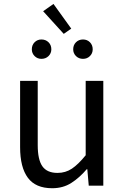

<svg xmlns="http://www.w3.org/2000/svg" viewBox="-20 -963 647 996"><path d="M250.7 13.4Q164.6 13.4 124.5 -40.9Q84.3 -95.1 84.3 -199.3V-543.4H175.7V-210.3Q175.7 -134.6 199.9 -100.3Q224.2 -66 278.3 -66Q319.9 -66 353 -88.1Q386 -110.1 424.5 -157.6V-543.4H515.9V0H440.4L432.9 -85.3H430.1Q392.1 -40.9 349.5 -13.7Q306.9 13.4 250.7 13.4ZM194.9 -657.7Q173.9 -657.7 159.5 -672.1Q145.1 -686.5 145.1 -707.1Q145.1 -729.4 159.5 -743.8Q173.9 -758.2 194.9 -758.2Q217.1 -758.2 231.7 -743.8Q246.3 -729.4 246.3 -707.1Q246.3 -686.5 231.7 -672.1Q217.1 -657.7 194.9 -657.7ZM310.7 -787.3 203.8 -904.8 257.4 -942.6 349.6 -814.5ZM410.5 -657.7Q388.8 -657.7 374.2 -672.1Q359.7 -686.5 359.7 -707.1Q359.7 -729.4 374.2 -743.8Q388.8 -758.2 410.5 -758.2Q432.1 -758.2 446.5 -743.8Q460.9 -729.4 460.9 -707.1Q460.9 -686.5 446.5 -672.1Q432.1 -657.7 410.5 -657.7Z"/></svg>

Font: Noto Sans HK Thin
Style: Regular
Weight: 100
Designer: Ryoko NISHIZUKA 西塚涼子 (kana, bopomofo & ideographs); Paul D. Hunt (Latin, Greek & Cyrillic); Sandoll Communications 산돌커뮤니
Foundry: Adobe
Version: Version 2.004-H2;hotconv 1.0.118;makeotfexe 2.5.65603